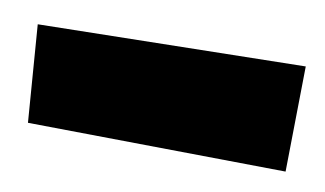

<svg xmlns="http://www.w3.org/2000/svg" viewBox="-32 -904 382 226"><g transform="rotate(10 159.5 -791.0)"><path d="M317.4 -728.5 8.8 -732.4 0 -848.6 319.3 -854.5Z"/></g></svg>

Font: Luckiest Guy RUS-BEL-UKR
Style: Regular
Weight: 400
Designer: Astigmatic (AOETI)
Foundry: Astigmatic (AOETI)
Version: Version 1.00 March 11, 2019, initial release